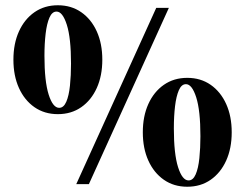

<svg xmlns="http://www.w3.org/2000/svg" viewBox="-20 -700 932 730"><path d="M200 -266Q149 -266 111 -292.5Q73 -319 52 -365.5Q31 -412 31 -473Q31 -534 52 -580.5Q73 -627 111 -653.5Q149 -680 200 -680Q251 -680 289 -653.5Q327 -627 348 -580.5Q369 -534 369 -473Q369 -412 348 -365.5Q327 -319 289 -292.5Q251 -266 200 -266ZM205 -290Q222 -290 232 -313Q242 -336 246 -374.5Q250 -413 250 -458Q250 -556 234 -606Q218 -656 195 -656Q178 -656 168 -633Q158 -610 153.5 -572Q149 -534 149 -488Q149 -391 165 -340.5Q181 -290 205 -290ZM270 0 574 -670H622L318 0ZM692 10Q641 10 603 -16.5Q565 -43 544 -89.5Q523 -136 523 -197Q523 -258 544 -304.5Q565 -351 603 -377.5Q641 -404 692 -404Q743 -404 781 -377.5Q819 -351 840 -304.5Q861 -258 861 -197Q861 -136 840 -89.5Q819 -43 781 -16.5Q743 10 692 10ZM697 -14Q714 -14 724 -37Q734 -60 738 -98.5Q742 -137 742 -182Q742 -280 726 -330Q710 -380 687 -380Q670 -380 660 -357Q650 -334 645.5 -296Q641 -258 641 -212Q641 -115 657 -64.5Q673 -14 697 -14Z"/></svg>

Font: Brygada 1918
Style: Regular
Weight: 400
Designer: Mateusz Machalski | Borys Kosmynka | Przemek Hoffer
Foundry: NIEPODLEGLA 2018
Version: Version 3.006